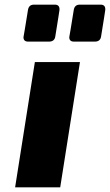

<svg xmlns="http://www.w3.org/2000/svg" viewBox="-20 -806 473 826"><path d="M45 0 130 -539H324L239 0ZM298 -627Q278 -627 278 -646Q278 -647 279 -652Q280 -657 284 -681Q288 -705 297 -761Q300 -786 323 -786H413Q433 -786 433 -766Q433 -766 432.5 -760.5Q432 -755 428 -731Q424 -707 415 -650Q412 -627 388 -627ZM101 -627Q81 -627 81 -646Q81 -647 82 -652Q83 -657 87 -681Q91 -705 100 -761Q103 -786 126 -786H216Q236 -786 236 -766Q236 -766 235.5 -760.5Q235 -755 231 -731Q227 -707 218 -650Q215 -627 191 -627Z"/></svg>

Font: Exo Thin Black
Style: Italic
Weight: 900
Italic angle: -9°
Version: Version 2.000